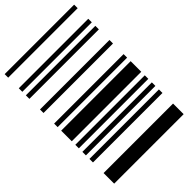

<svg xmlns="http://www.w3.org/2000/svg" viewBox="-96 -871 1153 1153"><g transform="rotate(45 480.0 -295.0)"><path d="M0 0V-590H30V0ZM120 0V-590H150V0ZM180 0V-590H210V0ZM300 0V-590H330V0ZM420 0V-590H450V0ZM480 0V-590H570V0ZM600 0V-590H630V0ZM660 0V-590H690V0ZM720 0V-590H750V0ZM840 0V-590H930V0Z"/></g></svg>

Font: Libre Barcode 39 Extended
Style: Regular
Weight: 400
Version: Version 1.005; ttfautohint (v1.8.3)